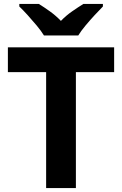

<svg xmlns="http://www.w3.org/2000/svg" viewBox="-20 -954 619 974"><path d="M365 0H214V-588H20V-714H559V-588H365ZM203 -774Q189 -797 166.5 -824Q144 -851 120.5 -877Q97 -903 78 -921V-934H177Q203 -918 233 -896.5Q263 -875 289 -848Q315 -875 346 -896.5Q377 -918 403 -934H502V-921Q484 -903 460 -877Q436 -851 413.5 -824Q391 -797 377 -774Z"/></svg>

Font: Noto Sans Cham
Style: Bold
Weight: 700
Version: Version 2.002